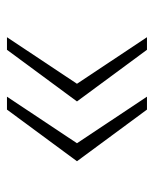

<svg xmlns="http://www.w3.org/2000/svg" viewBox="36 -586 452 565"><g transform="rotate(-90 262.5 -304.0)"><path d="M222 -98 70 -304 222 -510H260L123 -304L260 -98ZM398 -98 246 -304 398 -510H435L298 -304L435 -98Z"/></g></svg>

Font: Saira Expanded ExtraLight
Style: Regular
Weight: 250
Width: 7
Designer: Hector Gatti with collaboration of the Omnibus-Type team
Foundry: Omnibus-Type
Version: Version 1.101